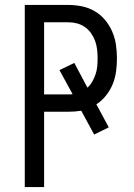

<svg xmlns="http://www.w3.org/2000/svg" viewBox="-20 -755 540 775"><path d="M80 0V-735H256Q283 -735 310.5 -729.5Q338 -724 362 -710Q386 -696 404 -674.5Q422 -653 433 -627.5Q444 -602 448 -574.5Q452 -547 452 -520Q452 -493 448.5 -466.5Q445 -440 435 -415.5Q425 -391 408 -369.5Q391 -348 369 -334L419 -241L360 -212L308 -308Q295 -306 282 -305Q269 -304 256 -304H158V0ZM158 -374H256Q260 -374 264 -374Q268 -374 273 -375L220 -472L280 -501L333 -401Q345 -412 353 -426.5Q361 -441 366 -456Q371 -471 372.5 -487Q374 -503 374 -520Q374 -537 372 -555Q370 -573 364 -589.5Q358 -606 347.5 -621Q337 -636 322.5 -646Q308 -656 291 -660.5Q274 -665 256 -665H158Z"/></svg>

Font: Iosevka www.saffi
Style: Regular
Weight: 400
Monospace: yes
Designer: Belleve Invis
Foundry: Belleve Invis
Version: Version 22.0.2; ttfautohint (v1.8.3)